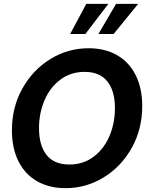

<svg xmlns="http://www.w3.org/2000/svg" viewBox="-20 -965 782 999"><path d="M42 -287Q42 -407 96.5 -504.5Q151 -602 242.5 -658Q334 -714 441 -714Q526 -714 589 -678Q652 -642 686 -574Q720 -506 720 -413Q720 -293 665.5 -195.5Q611 -98 519.5 -42Q428 14 321 14Q236 14 173 -22Q110 -58 76 -126Q42 -194 42 -287ZM578 -402Q578 -492 538.5 -541.5Q499 -591 420 -591Q348 -591 294 -550.5Q240 -510 211.5 -443Q183 -376 183 -298Q183 -208 222.5 -158.5Q262 -109 341 -109Q413 -109 467 -149.5Q521 -190 549.5 -257Q578 -324 578 -402ZM429 -945H544L424 -788H345ZM584 -945H699L571 -788H492Z"/></svg>

Font: Cabin
Style: Bold Italic
Weight: 700
Italic angle: -7°
Designer: Pablo Impallari
Foundry: Pablo Impallari. http://www.impallari.com Igino Marini. http://www.ikern.com
Version: Version 2.200